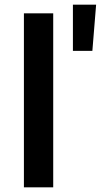

<svg xmlns="http://www.w3.org/2000/svg" viewBox="-20 -799 430 819"><path d="M82 0V-742H207V0ZM291 -582V-779H390L374 -582Z"/></svg>

Font: Montserrat SemiBold
Style: Regular
Weight: 600
Designer: Julieta Ulanovsky
Foundry: Julieta Ulanovsky
Version: Version 9.000; ttfautohint (v1.8.4.7-5d5b)